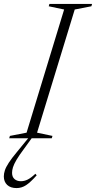

<svg xmlns="http://www.w3.org/2000/svg" viewBox="-76 -705 490 979"><path d="M251 -656.5 172.5 -673 176 -685H393.5L390 -673L305 -656.5L113 -28.5L191.5 -12L188 0H-29L-25.5 -12L59.5 -28.5ZM-14.5 176.5Q-14.5 197 -2 208Q10.5 219 30.5 219Q47.5 219 64.2 211Q81 203 104.5 181L111 189Q79.5 224.5 57 239.2Q34.5 254 8.5 254Q-22.5 254 -39.5 237.8Q-56.5 221.5 -56.5 194.5Q-56.5 180 -51.2 163.8Q-46 147.5 -31.2 124.8Q-16.5 102 12 68L79.5 -14.5H96L46 54.5Q21 88 8 110.2Q-5 132.5 -9.8 147.8Q-14.5 163 -14.5 176.5Z"/></svg>

Font: Newsreader 36pt Light
Style: Italic
Weight: 300
Italic angle: -17°
Designer: Hugues Gentile
Foundry: Production Type
Version: Version 1.003